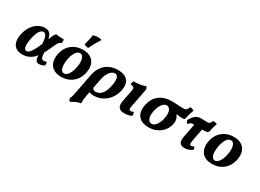

<svg xmlns="http://www.w3.org/2000/svg" viewBox="-34 -1562 3584 2651"><g transform="rotate(30 1758.0 -237.0)"><path d="M183.8 9Q117.5 9 78.4 -19.2Q39.3 -47.4 27.2 -98.8Q15.1 -150.1 29 -220.3Q45 -298.5 83.1 -353.4Q121.1 -408.4 172 -437.7Q223 -467 275.9 -467Q318.2 -467 345.7 -446.4Q373.1 -425.7 386.1 -380.4Q399.1 -335 396.5 -258.6L352.5 -246.6Q349.6 -310.6 340.6 -345.6Q331.6 -380.6 317.9 -394.3Q304.2 -407.9 285.9 -407.9Q268.1 -407.9 248.2 -393.3Q228.3 -378.6 210.4 -340.8Q192.5 -302.9 178.5 -232.6Q167.1 -173.5 167.8 -134.8Q168.5 -96.1 180.2 -77.8Q191.9 -59.4 212 -59.4Q232.6 -59.4 254.6 -80.4Q276.7 -101.4 302.4 -148.3Q328 -195.2 359.9 -274.1Q385.1 -334.4 399.7 -370.8Q414.2 -407.3 423.7 -426.5Q433.2 -445.8 440.9 -454.1Q448.7 -462.4 459.8 -467Q480.1 -461 513.9 -459.5Q547.8 -458 577.5 -458Q582.1 -446.3 581.8 -429.9Q581.6 -413.4 579.1 -397.2Q564.1 -395.2 553.4 -388.3Q542.7 -381.3 532.5 -365.7Q522.3 -350.1 509.7 -322.5Q497.1 -295 477.9 -252.2Q451.3 -193.7 422.3 -145.7Q393.2 -97.8 358.7 -63.3Q324.1 -28.8 281 -9.9Q238 9 183.8 9ZM451.6 9Q422 9 406.7 -7.8Q391.5 -24.5 387.5 -55Q383.4 -85.4 386.8 -125.6L435.3 -188.4Q434.8 -132.7 441.1 -105.6Q447.4 -78.5 458.4 -70.4Q469.4 -62.2 482.4 -62.2Q495.9 -62.2 507.5 -65.5Q519 -68.7 527.5 -71.1Q539.5 -51.5 533.9 -16.3Q515.2 -4.4 492.7 2.3Q470.1 9 451.6 9Z M802.5 9Q726.9 9 678.9 -21.7Q631 -52.4 612.5 -106.4Q594 -160.4 606 -230Q618.4 -303.6 656 -356.4Q693.7 -409.1 751.7 -438Q809.8 -467 883.4 -467Q957.5 -467 1005.2 -437.5Q1052.9 -408 1072.4 -355.5Q1091.9 -302.9 1080.4 -232.3Q1068.9 -159.2 1031.1 -104.7Q993.2 -50.3 935.2 -20.6Q877.1 9 802.5 9ZM814.5 -51.5Q839.8 -51.5 862.4 -72.6Q884.9 -93.7 902.6 -132.8Q920.2 -171.9 929.2 -225.9Q942.5 -305.8 926.6 -356.1Q910.7 -406.5 869.4 -406.5Q830.6 -406.5 801.1 -360.4Q771.7 -314.3 758.3 -239Q748.8 -181.5 752.6 -139.4Q756.3 -97.3 772.5 -74.4Q788.7 -51.5 814.5 -51.5ZM929.3 -524.1Q891.2 -525 862 -542.8Q875 -590.6 884.1 -631.2Q893.1 -671.9 897.1 -708Q939.5 -721 978.8 -721Q1012.8 -721 1035 -710.9Q1005.8 -668.7 978.3 -619.3Q950.7 -569.8 929.3 -524.1Z M1081.2 247.2Q1069.5 239.6 1064.2 227.7Q1058.9 215.8 1057.3 201Q1063.9 188.6 1068.6 174.4Q1073.4 160.2 1079.4 134.4Q1085.4 108.6 1094 63.8L1147.7 -215.9Q1163.7 -297.7 1203.9 -353.6Q1244 -409.4 1304.9 -438.2Q1365.8 -467 1442 -467Q1547.2 -467 1595.9 -411.1Q1644.5 -355.2 1621.9 -248Q1606.4 -171.5 1563.3 -113.7Q1520.2 -56 1458 -23.5Q1395.7 9 1320.9 9Q1296.3 9 1280.4 5.3Q1264.4 1.6 1243.6 -5.8L1257.7 -92.9Q1269.1 -70.9 1283.7 -60.5Q1298.4 -50.1 1321.2 -50.1Q1346.6 -50.1 1376.2 -65.3Q1405.8 -80.4 1432.4 -123.1Q1458.9 -165.8 1474.5 -246.8Q1483.4 -291.9 1482.2 -327.4Q1481.1 -363 1467.8 -384Q1454.5 -404.9 1425.5 -404.9Q1401.5 -404.9 1375.3 -386.9Q1349.2 -368.9 1327 -328.1Q1304.9 -287.4 1291.9 -219.6L1241 45.6Q1233.5 83.9 1229.2 121.6Q1224.9 159.4 1228 186.6Q1190.4 191.9 1153.1 209Q1115.8 226.1 1081.2 247.2Z M1808 9Q1747.9 9 1721.6 -23.4Q1695.3 -55.8 1708.4 -123.3L1744.6 -311.8Q1749.6 -335.2 1747.6 -349.2Q1745.5 -363.2 1731.8 -371.2Q1718 -379.2 1686.6 -383.3Q1688.2 -397.4 1691.7 -411.9Q1695.3 -426.4 1702.8 -438.6Q1736.1 -436.6 1772.7 -440.8Q1809.3 -445 1839.7 -452.8Q1870 -460.5 1884.1 -467.5Q1897.8 -460.3 1904.1 -445.9Q1910.3 -431.6 1905.8 -408.9L1849 -118.5Q1843.1 -88.1 1848.8 -75.2Q1854.5 -62.2 1871.9 -62.2Q1894.5 -62.2 1915.3 -74.6Q1921.8 -62.9 1924.6 -48.2Q1927.3 -33.5 1925.2 -16.2Q1907.1 -6.3 1875.7 1.3Q1844.2 9 1808 9Z M2194.2 9Q2118.7 9 2070.7 -20.7Q2022.7 -50.5 2005.1 -105.2Q1987.5 -160 2003 -235.6Q2026.1 -345.4 2102.9 -405.2Q2179.7 -465 2301.5 -465Q2325.6 -465 2356 -463.3Q2386.3 -461.5 2420.8 -459.8Q2455.4 -458 2490.7 -458Q2518 -458 2534.6 -476.2Q2551.1 -494.4 2559.1 -522.4Q2574.8 -518.9 2592 -514.3Q2609.2 -509.7 2620.9 -501.1Q2607.3 -464.9 2596.5 -426.3Q2585.7 -387.7 2577.2 -346.7Q2570.2 -338.1 2558.9 -335.6Q2547.6 -333.1 2535.5 -333.1Q2509 -333.1 2483.4 -337.4Q2457.9 -341.7 2416.3 -342.7L2410.4 -369.1Q2431.3 -354.6 2448.8 -331.6Q2466.4 -308.6 2474.1 -276.1Q2481.9 -243.6 2472.4 -199.1Q2460.9 -142.7 2423.5 -95.3Q2386.2 -47.9 2328.2 -19.4Q2270.2 9 2194.2 9ZM2208.3 -54.1Q2249.1 -54.1 2282 -98.7Q2315 -143.3 2328.9 -218.9Q2343.4 -298.3 2323.4 -339.2Q2303.5 -380.1 2266.5 -380.1Q2238.6 -380.1 2214.6 -358.6Q2190.5 -337.2 2172.9 -299.8Q2155.3 -262.4 2145.9 -214.2Q2136.4 -160.7 2142.9 -124.9Q2149.4 -89.2 2167.3 -71.7Q2185.2 -54.1 2208.3 -54.1Z M2640.9 -300.6Q2626.6 -307.9 2619.3 -321.4Q2612 -334.9 2612.1 -349.3Q2637.3 -392.5 2660.1 -416.8Q2683 -441.1 2708.3 -451Q2733.6 -461 2765.9 -461Q2788.9 -461 2813.5 -459.5Q2838.1 -458 2857.4 -458Q2887.7 -458 2901.3 -468.9Q2914.8 -479.9 2930.8 -515.3Q2947 -514.3 2965.3 -510.2Q2983.6 -506.2 2993.7 -499.6Q2981.1 -468.9 2971.4 -433.1Q2961.7 -397.2 2957.8 -365.5Q2947.5 -347.1 2931.4 -340.8Q2915.4 -334.6 2872.9 -334.6Q2848.4 -334.6 2818.8 -335.6Q2789.2 -336.6 2761.4 -337.1Q2733.6 -337.6 2712.6 -337.6Q2696 -337.6 2685.7 -335.1Q2675.4 -332.6 2665.9 -324.9Q2656.4 -317.1 2640.9 -300.6ZM2771.6 9Q2716.7 9 2694.5 -21.9Q2672.3 -52.8 2685.4 -123L2730.5 -356H2858.1L2816.5 -139.3Q2807.9 -94.6 2813.6 -79.4Q2819.3 -64.2 2838.2 -64.2Q2859.2 -64.2 2880.1 -78Q2892.6 -60.3 2891.6 -32.8Q2870.5 -15.3 2838.6 -3.1Q2806.7 9 2771.6 9Z M3207.5 9Q3131.9 9 3083.9 -21.7Q3036 -52.4 3017.5 -106.4Q2999 -160.4 3011 -230Q3023.4 -303.6 3061 -356.4Q3098.7 -409.1 3156.7 -438Q3214.8 -467 3288.4 -467Q3362.5 -467 3410.2 -437.5Q3457.9 -408 3477.4 -355.5Q3496.9 -302.9 3485.4 -232.3Q3473.9 -159.2 3436.1 -104.7Q3398.2 -50.3 3340.2 -20.6Q3282.1 9 3207.5 9ZM3219.5 -51.5Q3244.8 -51.5 3267.4 -72.6Q3289.9 -93.7 3307.6 -132.8Q3325.2 -171.9 3334.2 -225.9Q3347.5 -305.8 3331.6 -356.1Q3315.7 -406.5 3274.4 -406.5Q3235.6 -406.5 3206.1 -360.4Q3176.7 -314.3 3163.3 -239Q3153.8 -181.5 3157.6 -139.4Q3161.3 -97.3 3177.5 -74.4Q3193.7 -51.5 3219.5 -51.5Z"/></g></svg>

Font: Vollkorn
Style: Italic
Weight: 400
Italic angle: -11°
Designer: Friedrich Althausen
Foundry: Friedrich Althausen
Version: Version 5.001